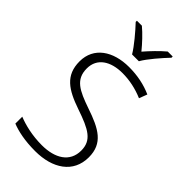

<svg xmlns="http://www.w3.org/2000/svg" viewBox="-287 -1028 1119 1119"><g transform="rotate(45 273.0 -468.5)"><path d="M250 -788H306C330 -831 389 -898 426 -937V-947H385C349 -917 309 -875 277 -838C247 -875 208 -917 172 -947H131V-937C168 -898 225 -831 250 -788ZM496 -186C496 -301 419 -343 292 -386C183 -424 121 -453 121 -544C121 -628 190 -672 288 -672C345 -672 403 -660 459 -636L478 -686C422 -711 360 -724 290 -724C159 -724 62 -660 62 -543C62 -428 135 -382 254 -341C380 -298 437 -267 437 -182C437 -89 361 -42 252 -42C173 -42 104 -59 54 -79V-22C100 -4 163 10 249 10C392 10 496 -58 496 -186Z"/></g></svg>

Font: Noto Sans Kannada Light
Style: Regular
Weight: 300
Designer: Jelle Bosma - Monotype Design Team
Foundry: Monotype Imaging Inc.
Version: Version 2.005